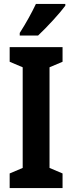

<svg xmlns="http://www.w3.org/2000/svg" viewBox="-20 -953 366 973"><path d="M311 -924V-933H162C141 -889 114 -839 80 -786V-773H173C219 -816 284 -887 311 -924ZM297 0V-74L231 -102V-612L297 -640V-714H29V-640L95 -612V-102L29 -74V0Z"/></svg>

Font: Noto Sans Devanagari ExtraCondensed
Style: Bold
Weight: 700
Width: 2
Designer: Jelle Bosma - Monotype Design Team
Foundry: Monotype Imaging Inc.
Version: Version 2.004